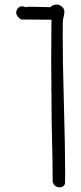

<svg xmlns="http://www.w3.org/2000/svg" viewBox="-20 -685 358 846"><path d="M206.5 -556.2Q205.6 -453.6 205.6 -418.5Q205.6 -365.7 206.5 -307.1V-302.7Q206.1 -301.3 206.1 -295.4Q206.1 -288.6 206.5 -283.2Q207 -277.8 207 -271V-237.8Q207 -142.1 209.5 -64Q211.9 32.7 211.9 88.4V111.3Q211.9 123 220.7 131.6Q229.5 140.1 241.7 140.6Q252 140.6 259.3 134.8Q266.6 128.9 266.6 120.1L267.1 72.3Q267.1 -26.9 261.2 -242.7Q256.3 -409.2 256.3 -529.8L256.8 -588.9Q256.8 -597.2 260.3 -610.4Q263.7 -624.5 263.7 -633.8Q263.7 -646 253.4 -655.3Q243.2 -664.6 230.5 -665Q211.9 -665 202.1 -653.3L186 -653.8Q131.3 -655.3 111.3 -655.3Q99.6 -655.3 92.3 -653.3L87.4 -655.3Q82 -657.2 77.1 -657.2Q66.4 -657.2 59.1 -648.9Q51.8 -640.6 51.3 -629.4Q51.3 -614.3 72.3 -599.1L207 -598.1L206.5 -572.8Z"/></svg>

Font: Amatica SC
Style: Bold
Weight: 400
Designer: Vernon Adams, Ben Nathan
Foundry: newtypography
Version: Version 2.000